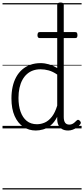

<svg xmlns="http://www.w3.org/2000/svg" viewBox="-20 -1021 669 1527"><path d="M265 17Q210 17 166 -12Q122 -41 96.5 -98Q71 -155 71 -238Q71 -288 80.5 -331Q90 -374 109 -408.5Q128 -443 156 -467.5Q184 -492 221 -505.5Q258 -519 303 -519Q336 -519 368.5 -509.5Q401 -500 435 -480V-982Q435 -992 441.5 -996.5Q448 -1001 461 -1001Q475 -1001 481 -996.5Q487 -992 487 -982V-91Q487 -60 498 -45Q509 -30 531 -30Q541 -30 551 -33.5Q561 -37 570.5 -45Q580 -53 590 -63Q596 -69 602.5 -68Q609 -67 615 -60Q621 -54 622.5 -47.5Q624 -41 619 -34Q608 -19 592 -7.5Q576 4 558 10.5Q540 17 522 17Q493 17 473.5 5.5Q454 -6 444.5 -26.5Q435 -47 435 -75Q435 -79 435 -83.5Q435 -88 435 -92Q412 -47 382.5 -23.5Q353 0 322.5 8.5Q292 17 265 17ZM127 -242Q127 -180 143.5 -133Q160 -86 192.5 -59.5Q225 -33 274 -33Q306 -33 336.5 -46.5Q367 -60 392.5 -92.5Q418 -125 435 -181V-428Q400 -452 367.5 -461Q335 -470 302 -470Q270 -470 243 -460.5Q216 -451 194.5 -432Q173 -413 158 -385.5Q143 -358 135 -322Q127 -286 127 -242ZM297 -718Q286 -718 282 -724.5Q278 -731 278 -740Q278 -752 282 -759Q286 -766 297 -766H577Q589 -766 592.5 -759Q596 -752 596 -740Q596 -731 592.5 -724.5Q589 -718 577 -718ZM0 476H629V486H0ZM0 -20H629V0H0ZM0 -505H629V-500H0ZM0 -996H629V-986H0Z"/></svg>

Font: Playwrite PL Guides
Style: Regular
Weight: 400
Designer: Veronika Burian, José Scaglione
Foundry: TypeTogether
Version: Version 1.003